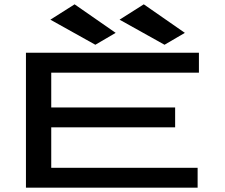

<svg xmlns="http://www.w3.org/2000/svg" viewBox="-20 -868 1040 888"><path d="M100 0V-624H900V-532H217V-371H790V-279H217V-92H894V0ZM421 -661 213 -777 325 -848 515 -716ZM741 -661 533 -777 645 -848 835 -716Z"/></svg>

Font: Inconsolata UltraExpanded SemiBold
Style: Regular
Weight: 600
Width: 9
Monospace: yes
Designer: Raph Levien, Cyreal, Brenton Simpson
Foundry: Raph Levien, Cyreal, Google
Version: Version 3.001; ttfautohint (v1.8.2.53-6de2)